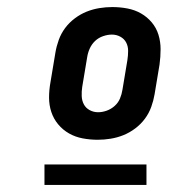

<svg xmlns="http://www.w3.org/2000/svg" viewBox="-20 -713 540 544"><path d="M257 -317Q235 -317 214 -321Q193 -325 175.5 -335Q158 -345 145 -360.5Q132 -376 125.5 -395.5Q119 -415 119 -436.5Q119 -458 123 -480L137 -564Q140 -582 146.5 -600Q153 -618 164.5 -633.5Q176 -649 192 -661Q208 -673 225.5 -680Q243 -687 261.5 -690Q280 -693 298 -693Q320 -693 341 -689Q362 -685 379.5 -675Q397 -665 410 -649.5Q423 -634 429 -614.5Q435 -595 435 -573.5Q435 -552 432 -530L418 -446Q415 -428 408.5 -410Q402 -392 390.5 -376.5Q379 -361 363 -349Q347 -337 329.5 -330Q312 -323 293.5 -320Q275 -317 257 -317ZM258 -395Q270 -395 282.5 -399.5Q295 -404 305 -413Q315 -422 320 -434Q325 -446 327 -459L341 -543Q343 -556 343 -569Q343 -582 337.5 -592.5Q332 -603 321 -609Q310 -615 297 -615Q285 -615 272 -610.5Q259 -606 249.5 -597Q240 -588 234.5 -576Q229 -564 227 -551L213 -467Q211 -454 211.5 -441Q212 -428 217.5 -417.5Q223 -407 234 -401Q245 -395 258 -395ZM395 -189H106V-247H395Z"/></svg>

Font: Iosevka SS04 Extrabold Oblique
Style: Regular
Weight: 800
Italic angle: -9°
Monospace: yes
Designer: Belleve Invis
Foundry: Belleve Invis
Version: Version 19.0.0; ttfautohint (v1.8.4)